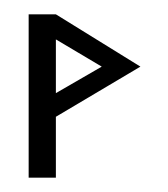

<svg xmlns="http://www.w3.org/2000/svg" viewBox="-20 -247 234 268"><path d="M58 -227V-192L122 -154L58 -117V-84L176 -154ZM58 -227H20V1H58Z"/></svg>

Font: Hussar Tani
Style: Dwa
Weight: 700
Foundry: Cannot Into Space Fonts
Version: Version 0.92